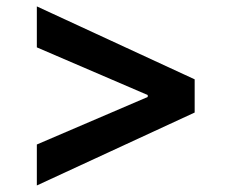

<svg xmlns="http://www.w3.org/2000/svg" viewBox="-20 -584 713 591"><path d="M579.2 -237.6V-339.8L93.4 -564.3V-438.2L434.7 -291.5V-285.5L93.4 -139.2V-13.1Z"/></svg>

Font: Margiela Sans Semi Bold
Style: Regular
Weight: 600
Designer: Stefan Endress, Andreas Faust
Version: Version 1.100;FEAKit 1.0